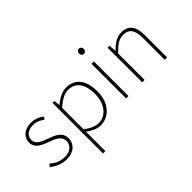

<svg xmlns="http://www.w3.org/2000/svg" viewBox="-103 -1281 2067 2067"><g transform="rotate(-45 930.5 -248.0)"><path d="M229 13C340 13 401 -55 401 -133C401 -236 310 -262 226 -294C163 -318 103 -342 103 -405C103 -457 143 -507 230 -507C285 -507 322 -485 357 -459L378 -486C341 -518 285 -540 232 -540C123 -540 66 -476 66 -403C66 -312 152 -282 232 -253C294 -231 364 -200 364 -131C364 -71 319 -20 231 -20C153 -20 104 -50 60 -88L37 -59C84 -20 150 13 229 13Z M546 243H582V46V-53C638 -11 693 13 743 13C869 13 977 -92 977 -271C977 -434 908 -540 765 -540C699 -540 636 -500 584 -459H582L576 -527H546ZM746 -20C704 -20 644 -39 582 -91V-416C649 -474 708 -507 762 -507C891 -507 939 -405 939 -271C939 -124 858 -20 746 -20Z M1141 0H1177V-527H1141ZM1160 -660C1180 -660 1196 -675 1196 -701C1196 -723 1180 -739 1160 -739C1139 -739 1124 -723 1124 -701C1124 -675 1139 -660 1160 -660Z M1386 0H1422V-403C1489 -472 1537 -507 1602 -507C1692 -507 1729 -450 1729 -334V0H1765V-339C1765 -475 1714 -540 1606 -540C1533 -540 1478 -498 1424 -443H1422L1416 -527H1386Z"/></g></svg>

Font: Harano Aji Gothic ExtraLight
Style: Regular
Weight: 250
Foundry: Masamichi Hosoda
Version: HaranoAjiGothic-ExtraLight version 20230610;ttx 4.39.4